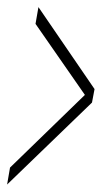

<svg xmlns="http://www.w3.org/2000/svg" viewBox="-50 -506 302 527"><path d="M-30.5 0.5 202.5 -224.5 209.5 -261.5 55.5 -486.5 47.5 -440.5 183 -245.5 -22.5 -46Z"/></svg>

Font: Anybody Condensed ExtraLight
Style: Italic
Weight: 250
Width: 3
Italic angle: -10°
Version: Version 1.113;gftools[0.9.25]